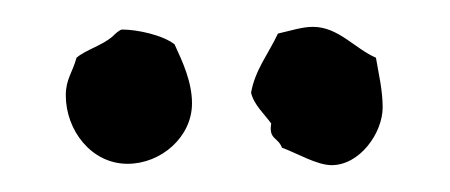

<svg xmlns="http://www.w3.org/2000/svg" viewBox="-20 -789 335 143"><path d="M265 -709C265 -722 262 -734 260 -746C244 -753 232 -769 213 -769C205 -769 196 -766 187 -764C180 -749 170 -737 167 -720C169 -711 177 -704 182 -697C180 -685 187 -687 190 -679C201 -675 216 -666 227 -666C248 -666 265 -690 265 -709ZM123 -712C123 -728 116 -743 110 -756C101 -763 82 -767 71 -767C69 -767 65 -763 64 -762C56 -755 44 -752 37 -746C34 -735 29 -730 29 -718C29 -692 48 -667 75 -667C100 -667 123 -687 123 -712Z"/></svg>

Font: Margarine
Style: Regular
Weight: 400
Designer: Astigmatic (AOETI)
Foundry: Astigmatic (AOETI)
Version: Version 1.000